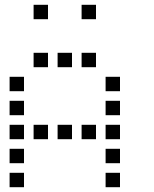

<svg xmlns="http://www.w3.org/2000/svg" viewBox="-20 -800 640 800"><path d="M121 -780Q120 -780 120 -780Q120 -780 120 -779V-721Q120 -720 120 -720Q120 -720 121 -720H179Q180 -720 180 -720Q180 -720 180 -721V-779Q180 -780 180 -780Q180 -780 179 -780ZM321 -780Q320 -780 320 -780Q320 -780 320 -779V-721Q320 -720 320 -720Q320 -720 321 -720H379Q380 -720 380 -720Q380 -720 380 -721V-779Q380 -780 380 -780Q380 -780 379 -780ZM121 -580Q120 -580 120 -580Q120 -580 120 -579V-521Q120 -520 120 -520Q120 -520 121 -520H179Q180 -520 180 -520Q180 -520 180 -521V-579Q180 -580 180 -580Q180 -580 179 -580ZM221 -580Q220 -580 220 -580Q220 -580 220 -579V-521Q220 -520 220 -520Q220 -520 221 -520H279Q280 -520 280 -520Q280 -520 280 -521V-579Q280 -580 280 -580Q280 -580 279 -580ZM321 -580Q320 -580 320 -580Q320 -580 320 -579V-521Q320 -520 320 -520Q320 -520 321 -520H379Q380 -520 380 -520Q380 -520 380 -521V-579Q380 -580 380 -580Q380 -580 379 -580ZM21 -480Q20 -480 20 -480Q20 -480 20 -479V-421Q20 -420 20 -420Q20 -420 21 -420H79Q80 -420 80 -420Q80 -420 80 -421V-479Q80 -480 80 -480Q80 -480 79 -480ZM421 -480Q420 -480 420 -480Q420 -480 420 -479V-421Q420 -420 420 -420Q420 -420 421 -420H479Q480 -420 480 -420Q480 -420 480 -421V-479Q480 -480 480 -480Q480 -480 479 -480ZM21 -380Q20 -380 20 -380Q20 -380 20 -379V-321Q20 -320 20 -320Q20 -320 21 -320H79Q80 -320 80 -320Q80 -320 80 -321V-379Q80 -380 80 -380Q80 -380 79 -380ZM421 -380Q420 -380 420 -380Q420 -380 420 -379V-321Q420 -320 420 -320Q420 -320 421 -320H479Q480 -320 480 -320Q480 -320 480 -321V-379Q480 -380 480 -380Q480 -380 479 -380ZM21 -280Q20 -280 20 -280Q20 -280 20 -279V-221Q20 -220 20 -220Q20 -220 21 -220H79Q80 -220 80 -220Q80 -220 80 -221V-279Q80 -280 80 -280Q80 -280 79 -280ZM121 -280Q120 -280 120 -280Q120 -280 120 -279V-221Q120 -220 120 -220Q120 -220 121 -220H179Q180 -220 180 -220Q180 -220 180 -221V-279Q180 -280 180 -280Q180 -280 179 -280ZM221 -280Q220 -280 220 -280Q220 -280 220 -279V-221Q220 -220 220 -220Q220 -220 221 -220H279Q280 -220 280 -220Q280 -220 280 -221V-279Q280 -280 280 -280Q280 -280 279 -280ZM321 -280Q320 -280 320 -280Q320 -280 320 -279V-221Q320 -220 320 -220Q320 -220 321 -220H379Q380 -220 380 -220Q380 -220 380 -221V-279Q380 -280 380 -280Q380 -280 379 -280ZM421 -280Q420 -280 420 -280Q420 -280 420 -279V-221Q420 -220 420 -220Q420 -220 421 -220H479Q480 -220 480 -220Q480 -220 480 -221V-279Q480 -280 480 -280Q480 -280 479 -280ZM21 -180Q20 -180 20 -180Q20 -180 20 -179V-121Q20 -120 20 -120Q20 -120 21 -120H79Q80 -120 80 -120Q80 -120 80 -121V-179Q80 -180 80 -180Q80 -180 79 -180ZM421 -180Q420 -180 420 -180Q420 -180 420 -179V-121Q420 -120 420 -120Q420 -120 421 -120H479Q480 -120 480 -120Q480 -120 480 -121V-179Q480 -180 480 -180Q480 -180 479 -180ZM21 -80Q20 -80 20 -80Q20 -80 20 -79V-21Q20 -20 20 -20Q20 -20 21 -20H79Q80 -20 80 -20Q80 -20 80 -21V-79Q80 -80 80 -80Q80 -80 79 -80ZM421 -80Q420 -80 420 -80Q420 -80 420 -79V-21Q420 -20 420 -20Q420 -20 421 -20H479Q480 -20 480 -20Q480 -20 480 -21V-79Q480 -80 480 -80Q480 -80 479 -80Z"/></svg>

Font: Doto Medium
Style: Regular
Weight: 500
Monospace: yes
Version: Version 1.000